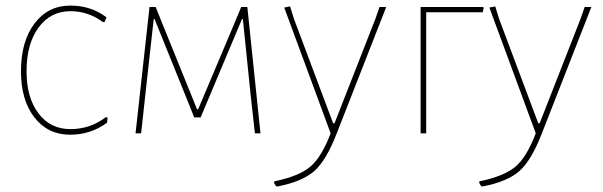

<svg xmlns="http://www.w3.org/2000/svg" viewBox="-20 -477 2158 687"><path d="M232 -457Q306 -457 361 -415L354 -398H348Q296 -437 232 -437Q161 -437 118 -378.5Q75 -320 75 -222Q75 -128 117.5 -71.5Q160 -15 232 -15Q303 -15 359 -58L365 -56L363 -38Q305 5 231 5Q151 5 103 -57Q55 -119 55 -222Q55 -329 103.5 -393Q152 -457 232 -457Z M465 0 515 -452H537L566 -380L685 -86H689L816 -387L843 -452H865L912 0H892L876 -145L849 -409H846L698 -57H675L533 -409H530L502 -156L485 0Z M1018 -454 1032 -409 1172 -36H1177L1323 -409L1338 -452H1362L1185 0Q1147 98 1104 135.5Q1061 173 974 190H969Q965 186 961 178V172Q1048 154 1089 120.5Q1130 87 1163 0L997 -450Z M1485 0V-452H1708L1711 -449L1707 -433H1505V0Z M1752 -454 1766 -409 1906 -36H1911L2057 -409L2072 -452H2096L1919 0Q1881 98 1838 135.5Q1795 173 1708 190H1703Q1699 186 1695 178V172Q1782 154 1823 120.5Q1864 87 1897 0L1731 -450Z"/></svg>

Font: Alegreya Sans SC Thin
Style: Regular
Weight: 100
Designer: Juan Pablo del Peral
Foundry: Huerta Tipografica
Version: Version 2.007